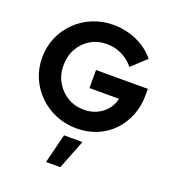

<svg xmlns="http://www.w3.org/2000/svg" viewBox="-172 -842 1138 1260"><g transform="rotate(20 397.0 -212.5)"><path d="M407.4 11Q329.3 11 262 -16.6Q194.7 -44.3 143.8 -93.8Q92.8 -143.3 64.5 -208.8Q36.1 -274.3 36.1 -350Q36.1 -425.7 64.3 -491.2Q92.6 -556.7 142.8 -606.2Q193 -655.7 260.3 -683.4Q327.6 -711 405 -711Q491.7 -711 568.7 -676.4Q645.7 -641.7 696 -580.3L594.7 -487.2Q559 -531.8 510.2 -554.8Q461.4 -577.8 405 -577.8Q342.2 -577.8 292.5 -547.8Q242.8 -517.9 213.9 -466.4Q185 -414.8 185 -350Q185 -285.2 214.6 -233.3Q244.2 -181.4 295 -151.1Q345.7 -120.8 409.3 -120.8Q458.8 -120.8 499.2 -139.6Q539.5 -158.5 566.8 -191.7Q594 -225 602.9 -267.2H396.3V-393.2H758.2V-348.6Q758.2 -271.3 731.8 -205.8Q705.4 -140.3 658.4 -91.5Q611.3 -42.7 547.2 -15.9Q483 11 407.4 11ZM294.5 286.2 345.5 81.4H474.6L393.9 286.2Z"/></g></svg>

Font: Red Hat Display VF
Style: Regular
Weight: 300
Designer: Pentagram, MCKL
Foundry: Pentagram, MCKL
Version: Version 1.023